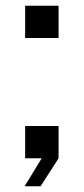

<svg xmlns="http://www.w3.org/2000/svg" viewBox="-20 -554 293 672"><path d="M126 0H68V-113H185V0L122 98H66ZM68 -534H185V-421H68Z"/></svg>

Font: Mozilla Headline BETA
Style: Regular
Weight: 400
Designer: Studio DRAMA
Foundry: Studio DRAMA
Version: Version 0.100